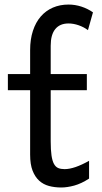

<svg xmlns="http://www.w3.org/2000/svg" viewBox="-20 -811 448 843"><path d="M361.3 -415H202.6V-190.4Q202.6 -152.8 206.1 -128.9Q209.5 -105 216.8 -91.6Q224.1 -78.1 235.6 -73.2Q247.1 -68.4 263.7 -68.4Q284.7 -68.4 311.8 -77.6Q338.9 -86.9 371.1 -105V-26.9Q337.4 -4.9 306.2 3.7Q274.9 12.2 249 12.2Q220.2 12.2 195.3 5.6Q170.4 -1 152.1 -17.6Q133.8 -34.2 123 -61.8Q112.3 -89.4 112.3 -131.8V-415H14.6V-485.8H112.3V-590.8Q112.3 -638.2 124.5 -675.5Q136.7 -712.9 158.9 -738.5Q181.2 -764.2 212.2 -777.6Q243.2 -791 280.8 -791Q309.6 -791 337.4 -782Q365.2 -772.9 388.2 -756.8L366.2 -678.7Q347.7 -692.4 325 -700.2Q302.2 -708 280.8 -708Q242.7 -708 222.7 -683.3Q202.6 -658.7 202.6 -610.4V-485.8H361.3Z"/></svg>

Font: Andika
Style: Regular
Weight: 400
Designer: Victor Gaultney, Annie Olsen, Julie Remington, Don Collingsworth, Eric Hays
Foundry: SIL International
Version: Version 1.001